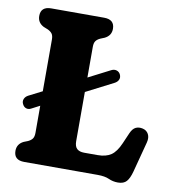

<svg xmlns="http://www.w3.org/2000/svg" viewBox="-81 -772 787 862"><g transform="rotate(10 312.5 -341.0)"><path d="M33 -255.5Q27.5 -267 32.2 -278.2Q37 -289.5 49.5 -296L110.5 -327V-562.5Q110.5 -580.5 103.8 -589.5Q97 -598.5 84 -604.5L65 -612Q36 -626.5 36 -657.5Q36 -700 83.5 -700H324.5Q372 -700 372 -657.5Q372 -626.5 342.5 -612L324 -604.5Q310.5 -598.5 303.8 -589.5Q297 -580.5 297 -562.5V-422.5L396.5 -473.5Q409 -480 420.8 -476.5Q432.5 -473 438 -461.5Q444 -448.5 439 -437.5Q434 -426.5 421 -420L297 -356.5V-132.5Q297 -108.5 308.2 -98Q319.5 -87.5 341.5 -87.5H403Q440.5 -87.5 463.8 -103.2Q487 -119 504.5 -159.5L526 -209Q535.5 -230.5 549.2 -237.2Q563 -244 581 -240Q599.5 -236 608 -220.2Q616.5 -204.5 610.5 -181.5L574 -43Q565.5 -11 552.5 3.5Q539.5 18 513.5 18Q490.5 18 471 9Q451.5 0 418.5 0H83.5Q36 0 36 -42.5Q36 -73.5 65 -88L84 -95.5Q97 -101.5 103.8 -110.5Q110.5 -119.5 110.5 -137.5V-261L73 -241.5Q61 -235 50 -238.8Q39 -242.5 33 -255.5Z"/></g></svg>

Font: Fraunces 72pt SuperSoft
Style: Bold
Weight: 700
Version: Version 1.000;[0bf87f6ff]